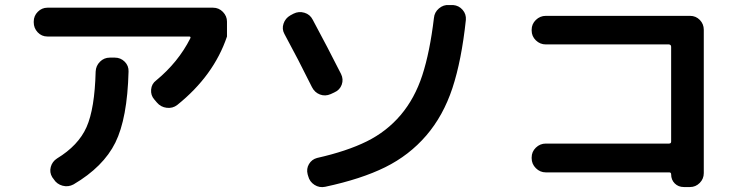

<svg xmlns="http://www.w3.org/2000/svg" viewBox="-20 -751 3040 781"><path d="M172.9 -602.5Q149.4 -602.5 133.3 -619.6Q117.2 -636.7 117.2 -660.2V-663.1Q117.2 -686.5 133.8 -703.1Q150.4 -719.7 172.9 -719.7H846.7Q870.1 -719.7 886.7 -702.6Q903.3 -685.5 903.3 -663.1V-602.5Q849.6 -443.4 701.2 -324.2Q682.6 -309.6 658.2 -312.5Q633.8 -315.4 618.2 -334L607.4 -346.7Q592.8 -363.3 594.7 -386.7Q596.7 -410.2 615.2 -423.8Q705.1 -498 753.9 -594.7Q757.8 -602.5 749 -602.5ZM426.8 -516.6H447.3Q470.7 -516.6 487.3 -500Q503.9 -483.4 502.9 -460Q498 -269.5 449.2 -170.9Q400.4 -72.3 279.3 -1Q257.8 10.7 234.4 4.4Q210.9 -2 198.2 -22.5L192.4 -30.3Q180.7 -49.8 186.5 -71.8Q192.4 -93.8 211.9 -106.4Q298.8 -159.2 332 -233.9Q365.2 -308.6 369.1 -460Q370.1 -483.4 386.7 -500Q403.3 -516.6 426.8 -516.6Z M1823.2 -730.5Q1846.7 -728.5 1861.8 -710.9Q1877 -693.4 1875 -669.9Q1857.4 -504.9 1820.3 -392.6Q1783.2 -280.3 1713.9 -199.7Q1644.5 -119.1 1546.9 -70.8Q1449.2 -22.5 1302.7 8.8Q1279.3 13.7 1259.3 1Q1239.3 -11.7 1233.4 -35.2L1231.4 -42Q1225.6 -64.5 1236.8 -83.5Q1248 -102.5 1269.5 -108.4Q1390.6 -135.7 1471.7 -175.8Q1552.7 -215.8 1609.9 -283.2Q1667 -350.6 1697.8 -444.8Q1728.5 -539.1 1745.1 -677.7Q1747.1 -701.2 1765.6 -716.8Q1784.2 -732.4 1806.6 -730.5ZM1249 -396.5Q1193.4 -508.8 1136.7 -613.3Q1126 -632.8 1133.3 -654.8Q1140.6 -676.8 1161.1 -688.5L1173.8 -695.3Q1195.3 -706.1 1218.3 -699.2Q1241.2 -692.4 1252 -670.9Q1312.5 -558.6 1367.2 -450.2Q1377.9 -428.7 1370.1 -406.7Q1362.3 -384.8 1339.8 -375L1325.2 -368.2Q1302.7 -358.4 1281.2 -366.7Q1259.8 -375 1249 -396.5Z M2200.2 -49.8Q2176.8 -49.8 2159.7 -66.9Q2142.6 -84 2142.6 -107.4V-110.4Q2142.6 -133.8 2159.7 -150.4Q2176.8 -167 2200.2 -167H2701.2Q2710 -167 2710 -174.8V-560.5Q2710 -569.3 2701.2 -570.3H2200.2Q2176.8 -570.3 2159.7 -586.9Q2142.6 -603.5 2142.6 -627V-629.9Q2142.6 -653.3 2159.7 -669.9Q2176.8 -686.5 2200.2 -686.5H2787.1Q2810.5 -686.5 2826.7 -669.9Q2842.8 -653.3 2842.8 -629.9V-46.9Q2842.8 -23.4 2826.2 -6.8Q2809.6 9.8 2787.1 9.8H2761.7Q2739.3 9.8 2724.6 -4.9Q2710 -19.5 2710 -42Q2710 -49.8 2702.1 -49.8Z"/></svg>

Font: Rounded Mgen+ 2m bold
Style: Bold
Weight: 700
Designer: [Source Han Sans]
Ryoko NISHIZUKA  (kana & ideographs); Paul D. Hunt (Latin, Greek & Cyrillic); Wenlong ZHANG  (bopomofo
Version: Version 1.059.20150602